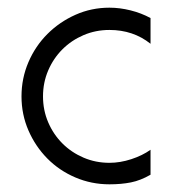

<svg xmlns="http://www.w3.org/2000/svg" viewBox="-20 -475 440 500"><path d="M265 -455Q292 -455 320 -448Q348 -441 372 -428V-361Q327 -397 265 -397Q229 -397 197.5 -383.5Q166 -370 142.5 -346.5Q119 -323 105.5 -291.5Q92 -260 92 -224Q92 -188 105.5 -156.5Q119 -125 142.5 -101.5Q166 -78 197.5 -64.5Q229 -51 265 -51Q293 -51 322 -60.5Q351 -70 372 -85V-20Q346 -5 321 0Q296 5 265 5Q218 5 176 -13Q134 -31 103 -62.5Q72 -94 54 -135.5Q36 -177 36 -224Q36 -271 54 -313Q72 -355 103.5 -386.5Q135 -418 176.5 -436.5Q218 -455 265 -455Z"/></svg>

Font: Fundamental  Brigade Scvhlank
Style: Regular
Weight: 100
Designer: Peter Wiegel, original typeface by Arno Drescher 1935
Foundry: Peter Wiegel
Version: Version 0.000 2012 initial release